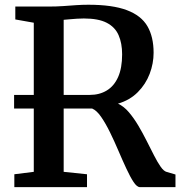

<svg xmlns="http://www.w3.org/2000/svg" viewBox="-20 -770 746 790"><path d="M39 0V-53L119 -63V-676.5L43 -690V-743H178.5Q212.5 -743 240.5 -745Q268.5 -747 293.5 -748.8Q318.5 -750.5 343.5 -750.5Q443 -750.5 502 -728.2Q561 -706 586.5 -662.2Q612 -618.5 612 -553Q612 -509 595.8 -466.2Q579.5 -423.5 547 -390.8Q514.5 -358 465.5 -343.5Q489.5 -332.5 510 -308.5Q530.5 -284.5 548.8 -253.8Q567 -223 583.2 -190.8Q599.5 -158.5 613.8 -130.5Q628 -102.5 641 -84Q654 -65.5 666 -62.5L702 -52V0H556Q543.5 0 529.5 -21.2Q515.5 -42.5 499.8 -76.5Q484 -110.5 467.2 -149.8Q450.5 -189 432.5 -225.8Q414.5 -262.5 396.2 -289Q378 -315.5 359 -323.5H38V-379.5H349.5Q389.5 -379.5 419.5 -397.8Q449.5 -416 466 -453Q482.5 -490 482.5 -546.5Q482.5 -592 468 -625.2Q453.5 -658.5 419.2 -676.2Q385 -694 325 -694Q310.5 -694 296.2 -693Q282 -692 268.2 -690.8Q254.5 -689.5 242 -688.5V-63L338 -53V0Z"/></svg>

Font: Merriweather 20pt SemiBold
Style: Regular
Weight: 600
Version: Version 2.100